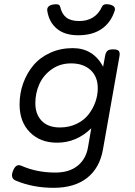

<svg xmlns="http://www.w3.org/2000/svg" viewBox="-20 -690 640 910"><path d="M463.4 -658.2Q432.1 -590.3 355 -590.3Q315.9 -590.3 294.4 -606.9Q272.9 -623.5 265.1 -658.2Q261.7 -673.8 231 -668.5Q200.7 -662.6 204.1 -638.7Q212.4 -585 249.5 -554Q286.6 -522.9 350.6 -522.9Q418.5 -522.9 461.9 -553Q505.4 -583 523.4 -638.7Q530.8 -661.6 499.5 -668.5Q471.2 -674.8 463.4 -658.2ZM72.8 -195.3Q72.8 -112.3 121.8 -63Q170.9 -13.7 250.5 -13.7Q342.8 -13.7 412.6 -82L397 8.3Q387.7 63.5 347.9 95.7Q308.1 127.9 242.2 127.9Q154.3 127.9 81.5 95.7Q55.2 84 41.5 120.1Q27.8 154.8 54.7 166Q136.2 200.2 234.4 200.2Q332.5 200.2 392.3 153.6Q452.1 106.9 467.8 19.5L546.4 -424.3Q549.3 -441.4 542.7 -448.7Q536.1 -456.1 517.1 -456.1H516.1Q497.1 -456.1 489 -449Q481 -441.9 478 -424.3L468.8 -374Q421.4 -461.9 324.7 -461.9Q266.6 -461.9 218.3 -439.9Q169.9 -418 138.7 -380.9Q107.4 -343.8 90.1 -295.9Q72.8 -248 72.8 -195.3ZM443.4 -271.5Q443.4 -238.8 432.1 -206.8Q420.9 -174.8 399.4 -147.2Q377.9 -119.6 342.5 -102.8Q307.1 -85.9 263.7 -85.9Q208 -85.9 177.7 -117.2Q147.5 -148.4 147.5 -201.2Q147.5 -249 166.5 -291.3Q185.5 -333.5 225.1 -361.6Q264.6 -389.6 316.9 -389.6Q374.5 -389.6 408.9 -358.4Q443.4 -327.1 443.4 -271.5Z"/></svg>

Font: Courier Prime Sans
Style: Regular
Weight: 300
Italic angle: -10°
Designer: Alan Dague-Greene
Foundry: Quote-Unquote Apps
Version: Version 3.23